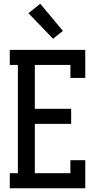

<svg xmlns="http://www.w3.org/2000/svg" viewBox="-20 -1000 540 1020"><path d="M32 0V-80H75V-655H32V-735H433V-586H354V-655H165V-422H358V-342H165V-80H354V-149H433V0ZM262 -794 131 -930 194 -980 314 -836Z"/></svg>

Font: Iosevka Curly Slab Medium
Style: Regular
Weight: 500
Monospace: yes
Designer: Belleve Invis
Foundry: Belleve Invis
Version: Version 22.1.2; ttfautohint (v1.8.4)